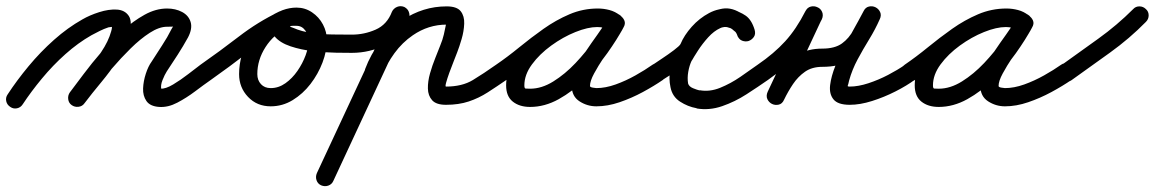

<svg xmlns="http://www.w3.org/2000/svg" viewBox="-50 -315 3801 632"><path d="M-16 37Q-27 30 -29.5 18Q-32 6 -25 -4Q5 -50 44 -97Q83 -144 128 -184Q173 -224 221 -251Q245 -265 276.5 -275Q308 -285 334.5 -283.5Q361 -282 374 -262.5Q387 -243 374 -196Q363 -156 338 -118Q313 -80 283 -44Q253 -8 228 25Q220 35 208 36.5Q196 38 186 31Q176 23 174.5 11Q173 -1 180 -11Q202 -40 230.5 -74Q259 -108 283 -143.5Q307 -179 316 -212Q320 -226 317.5 -229Q315 -232 324 -227Q325 -227 318.5 -226.5Q312 -226 307 -225Q292 -220 278 -213Q264 -206 251 -199Q207 -174 165.5 -137Q124 -100 88 -56.5Q52 -13 25 28Q18 39 6 41.5Q-6 44 -16 37ZM186 31Q176 24 174.5 11.5Q173 -1 180 -11Q199 -36 225.5 -71.5Q252 -107 284.5 -144.5Q317 -182 353 -214Q389 -246 426 -266.5Q463 -287 500 -287Q528 -287 549.5 -275.5Q571 -264 577.5 -242.5Q584 -221 569 -192Q569 -192 569 -192Q569 -192 569 -192Q569 -192 569 -192Q569 -192 569 -192Q553 -163 535 -135Q517 -107 499 -80Q492 -69 485 -51.5Q478 -34 481 -21Q481 -20 479 -21.5Q477 -23 478 -23Q495 -22 520 -37Q545 -52 569.5 -71Q594 -90 610 -102Q620 -109 632 -106.5Q644 -104 652 -94Q659 -84 656.5 -72Q654 -60 644 -52Q621 -36 592.5 -14.5Q564 7 533.5 23Q503 39 474 37Q444 35 432 17.5Q420 0 421 -24Q422 -48 430 -72.5Q438 -97 449 -112Q466 -139 483.5 -165.5Q501 -192 515 -220Q515 -220 515 -220Q515 -220 515 -220Q515 -220 515 -220Q515 -220 515 -220Q520 -229 520.5 -228Q521 -227 500 -227Q474 -227 443 -207Q412 -187 380 -155.5Q348 -124 318 -89Q288 -54 264.5 -23.5Q241 7 228 25Q221 35 208.5 36.5Q196 38 186 31Z M610 -102Q673 -146 736 -194.5Q799 -243 868 -276Q882 -283 892.5 -277.5Q903 -272 908 -262Q913 -252 910 -240Q907 -228 894 -222Q851 -202 824 -160Q797 -118 797 -71Q797 -51 809 -38Q821 -25 841 -25Q867 -25 889.5 -41Q912 -57 929 -81.5Q946 -106 956 -133Q966 -160 966 -183Q966 -199 955 -214.5Q944 -230 926 -230Q921 -230 913.5 -230Q906 -230 905 -228Q905 -228 905 -228Q905 -228 905 -228Q905 -228 905 -228Q905 -228 905 -228Q905 -227 906.5 -226.5Q908 -226 916 -223Q943 -211 976.5 -206.5Q1010 -202 1044.5 -201.5Q1079 -201 1108 -201Q1120 -201 1129 -192Q1138 -183 1138 -171Q1138 -159 1129 -150Q1120 -141 1108 -141Q1091 -141 1056.5 -141.5Q1022 -142 981.5 -146.5Q941 -151 906.5 -162.5Q872 -174 854.5 -194.5Q837 -215 849 -248Q849 -248 849 -248Q849 -248 849 -248Q849 -248 849 -248Q849 -248 849 -248Q857 -273 880 -281.5Q903 -290 926 -290Q954 -290 977 -274.5Q1000 -259 1013 -234.5Q1026 -210 1026 -183Q1026 -147 1011.5 -109Q997 -71 972 -38.5Q947 -6 913.5 14.5Q880 35 841 35Q796 35 766.5 4Q737 -27 737 -71Q737 -136 773.5 -193Q810 -250 869 -277Q882 -283 893 -277.5Q904 -272 908 -262Q913 -252 910.5 -240.5Q908 -229 895 -223Q828 -190 766.5 -142.5Q705 -95 644 -52Q634 -45 621.5 -47.5Q609 -50 602 -60Q595 -70 597.5 -82.5Q600 -95 610 -102Z M1078 -171Q1078 -183 1086.5 -192Q1095 -201 1108 -201Q1149 -201 1186.5 -217.5Q1224 -234 1240 -276Q1245 -287 1256.5 -292Q1268 -297 1279 -292Q1291 -288 1295.5 -276.5Q1300 -265 1296 -253Q1273 -195 1220.5 -168Q1168 -141 1108 -141Q1096 -141 1087 -149.5Q1078 -158 1078 -171ZM1281 -292Q1292 -286 1296 -274.5Q1300 -263 1295 -252Q1233 -119 1171 14.5Q1109 148 1047 281Q1042 292 1030.5 296Q1019 300 1007 295Q996 290 992 278.5Q988 267 993 255Q1055 122 1117 -11Q1179 -144 1241 -277Q1246 -288 1257.5 -292.5Q1269 -297 1281 -292ZM1169 -49Q1158 -53 1153 -64.5Q1148 -76 1152 -88Q1170 -136 1201.5 -178Q1233 -220 1275 -249Q1342 -294 1420 -294Q1454 -294 1466.5 -278Q1479 -262 1478 -237Q1477 -212 1469.5 -186.5Q1462 -161 1455 -143Q1451 -132 1443.5 -113.5Q1436 -95 1429 -75.5Q1422 -56 1418.5 -43Q1415 -30 1418 -30Q1471 -30 1506.5 -51.5Q1542 -73 1583 -102Q1593 -109 1605 -106.5Q1617 -104 1625 -94Q1632 -84 1629.5 -72Q1627 -60 1617 -52Q1585 -30 1555.5 -11Q1526 8 1493 19Q1460 30 1418 30Q1386 30 1372.5 15Q1359 0 1358.5 -23.5Q1358 -47 1365.5 -73.5Q1373 -100 1383 -124.5Q1393 -149 1399 -165Q1407 -184 1411 -201.5Q1415 -219 1419 -239Q1419 -240 1420 -237Q1421 -234 1420 -234Q1360 -234 1309 -199Q1274 -175 1248.5 -140Q1223 -105 1208 -66Q1204 -55 1192.5 -50Q1181 -45 1169 -49Z M1583 -102Q1621 -128 1659.5 -159.5Q1698 -191 1739 -220Q1780 -249 1824.5 -268Q1869 -287 1918 -287Q1937 -287 1956 -282Q1975 -277 1990 -265Q2002 -257 2003 -245.5Q2004 -234 1998 -225Q1992 -216 1981 -212Q1970 -208 1958 -215Q1939 -226 1916 -226Q1885 -226 1844 -209.5Q1803 -193 1764.5 -165Q1726 -137 1701 -103Q1676 -69 1676 -34Q1676 -24 1680 -23.5Q1684 -23 1695 -23Q1733 -23 1771.5 -47Q1810 -71 1844.5 -107.5Q1879 -144 1906 -183Q1933 -222 1950 -252Q1957 -266 1969 -268Q1981 -270 1990 -264Q2000 -259 2005 -248Q2010 -237 2002 -224Q1993 -206 1975 -180.5Q1957 -155 1938 -126.5Q1919 -98 1905.5 -73Q1892 -48 1892 -32Q1892 -28 1901.5 -26.5Q1911 -25 1913 -25Q1943 -25 1976.5 -37Q2010 -49 2042 -67Q2074 -85 2098 -102Q2108 -109 2120 -106.5Q2132 -104 2140 -94Q2147 -84 2144.5 -72Q2142 -60 2132 -52Q2103 -32 2066 -12Q2029 8 1989.5 21.5Q1950 35 1913 35Q1883 35 1857.5 18.5Q1832 2 1832 -32Q1832 -59 1845 -87.5Q1858 -116 1877.5 -145Q1897 -174 1916.5 -201Q1936 -228 1950 -252Q1957 -266 1969 -268Q1981 -270 1990 -264Q2000 -259 2005 -248Q2010 -237 2002 -224Q1981 -185 1949 -140Q1917 -95 1876 -54.5Q1835 -14 1789 11.5Q1743 37 1695 37Q1660 37 1638 19.5Q1616 2 1616 -34Q1616 -72 1635.5 -108.5Q1655 -145 1687.5 -177Q1720 -209 1759.5 -233.5Q1799 -258 1840 -272Q1881 -286 1916 -286Q1955 -286 1988 -267Q2000 -260 2001 -248Q2002 -236 1996 -226Q1990 -217 1978.5 -212.5Q1967 -208 1956 -217Q1947 -222 1937 -224.5Q1927 -227 1918 -227Q1876 -227 1836 -208.5Q1796 -190 1758.5 -162.5Q1721 -135 1685.5 -105Q1650 -75 1617 -52Q1607 -45 1594.5 -47.5Q1582 -50 1575 -60Q1568 -70 1570.5 -82.5Q1573 -95 1583 -102Z M2099 -102Q2109 -109 2129.5 -122.5Q2150 -136 2168.5 -150Q2187 -164 2190 -170Q2202 -199 2227 -227Q2252 -255 2284 -272Q2316 -289 2350 -286Q2350 -286 2353 -285Q2355 -285 2355 -285Q2385 -277 2404.5 -263.5Q2424 -250 2434 -217Q2438 -203 2431.5 -193.5Q2425 -184 2414 -180Q2404 -177 2393 -181Q2382 -185 2377 -199Q2374 -206 2371 -210Q2371 -210 2371 -210Q2371 -210 2371 -209Q2371 -209 2371.5 -209Q2372 -209 2372 -209Q2369 -211 2366.5 -213.5Q2364 -216 2361 -218Q2361 -218 2361 -218Q2361 -218 2361 -218Q2361 -219 2360.5 -219Q2360 -219 2360 -219Q2342 -232 2321 -222.5Q2300 -213 2281 -192Q2262 -171 2247.5 -148.5Q2233 -126 2227 -115Q2227 -115 2227 -115Q2227 -115 2227 -115Q2227 -115 2227 -115.5Q2227 -116 2227 -116Q2219 -99 2215.5 -78.5Q2212 -58 2215 -40Q2218 -30 2231.5 -24.5Q2245 -19 2254 -17Q2254 -17 2254 -17Q2254 -17 2253 -17Q2253 -18 2253 -18Q2253 -18 2253 -18Q2286 -12 2320.5 -26Q2355 -40 2387 -62Q2419 -84 2444 -102Q2454 -109 2466 -106.5Q2478 -104 2486 -94Q2493 -84 2490.5 -72Q2488 -60 2478 -52Q2445 -29 2407 -4.5Q2369 20 2327 34.5Q2285 49 2243 42Q2243 42 2243 42Q2243 42 2243 41Q2242 41 2242 41Q2242 41 2242 41Q2214 36 2188.5 19.5Q2163 3 2157 -28Q2151 -56 2156 -87.5Q2161 -119 2175 -144Q2175 -144 2175 -144.5Q2175 -145 2175 -145Q2175 -145 2175 -145Q2175 -145 2175 -145Q2190 -171 2213.5 -202Q2237 -233 2266 -257Q2295 -281 2328 -286.5Q2361 -292 2396 -267Q2396 -267 2395.5 -267Q2395 -267 2395 -268Q2395 -268 2395 -268Q2395 -268 2395 -268Q2400 -264 2405 -260Q2410 -256 2414 -251Q2414 -251 2414.5 -251Q2415 -251 2415 -251Q2415 -250 2415 -250Q2415 -250 2415 -250Q2427 -238 2433 -219Q2438 -206 2431.5 -196Q2425 -186 2414 -182Q2403 -179 2391.5 -183Q2380 -187 2376 -201Q2371 -217 2362 -220Q2353 -223 2339 -227Q2339 -227 2341 -227Q2344 -226 2344 -226Q2324 -228 2303.5 -214.5Q2283 -201 2267.5 -181.5Q2252 -162 2244 -146Q2237 -128 2216 -110.5Q2195 -93 2171 -77.5Q2147 -62 2131 -52Q2121 -45 2109 -47.5Q2097 -50 2090 -61Q2083 -71 2085.5 -83Q2088 -95 2099 -102Z M2444 -102Q2498 -139 2534.5 -179Q2571 -219 2601 -278Q2608 -291 2619.5 -293.5Q2631 -296 2641 -291Q2651 -287 2656 -276Q2661 -265 2655 -252Q2624 -186 2593 -119.5Q2562 -53 2531 13Q2525 26 2513.5 28.5Q2502 31 2491 26Q2481 22 2476 11Q2471 0 2477 -13Q2496 -51 2520 -83.5Q2544 -116 2577 -135.5Q2610 -155 2657 -155Q2698 -155 2721.5 -172Q2745 -189 2760 -217.5Q2775 -246 2793 -279Q2799 -291 2810.5 -293.5Q2822 -296 2832 -291Q2842 -286 2847 -275.5Q2852 -265 2846 -252Q2831 -218 2811 -185.5Q2791 -153 2773 -119.5Q2755 -86 2745 -50Q2742 -36 2740.5 -33Q2739 -30 2747 -30Q2775 -30 2808.5 -41Q2842 -52 2873.5 -68.5Q2905 -85 2928 -101Q2938 -109 2950 -107Q2962 -105 2969 -94Q2977 -84 2975 -72Q2973 -60 2962 -53Q2935 -33 2897.5 -14Q2860 5 2820.5 17.5Q2781 30 2747 30Q2708 30 2693.5 12Q2679 -6 2682.5 -35Q2686 -64 2700 -99Q2714 -134 2732.5 -168.5Q2751 -203 2767.5 -232Q2784 -261 2792 -277Q2798 -290 2809.5 -292.5Q2821 -295 2831 -290Q2842 -285 2847 -274Q2852 -263 2845 -250Q2822 -207 2800 -171.5Q2778 -136 2745 -115.5Q2712 -95 2657 -95Q2623 -95 2600 -79Q2577 -63 2560.5 -38.5Q2544 -14 2531 13Q2525 27 2513 29.5Q2501 32 2491 27Q2481 22 2476 11.5Q2471 1 2477 -13Q2508 -79 2539 -145Q2570 -211 2601 -277Q2607 -291 2619 -293Q2631 -295 2641 -290Q2651 -285 2656 -274.5Q2661 -264 2655 -251Q2621 -185 2579.5 -139.5Q2538 -94 2478 -52Q2468 -45 2455.5 -47.5Q2443 -50 2436 -60Q2429 -70 2431.5 -82.5Q2434 -95 2444 -102Z M2928 -102Q2966 -128 3004.5 -159.5Q3043 -191 3084 -220Q3125 -249 3169.5 -268Q3214 -287 3263 -287Q3282 -287 3301 -282Q3320 -277 3335 -265Q3347 -257 3348 -245.5Q3349 -234 3343 -225Q3337 -216 3326 -212Q3315 -208 3303 -215Q3284 -226 3261 -226Q3230 -226 3189 -209.5Q3148 -193 3109.5 -165Q3071 -137 3046 -103Q3021 -69 3021 -34Q3021 -24 3025 -23.5Q3029 -23 3040 -23Q3078 -23 3116.5 -47Q3155 -71 3189.5 -107.5Q3224 -144 3251 -183Q3278 -222 3295 -252Q3302 -266 3314 -268Q3326 -270 3335 -264Q3345 -259 3350 -248Q3355 -237 3347 -224Q3338 -206 3320 -180.5Q3302 -155 3283 -126.5Q3264 -98 3250.5 -73Q3237 -48 3237 -32Q3237 -28 3246.5 -26.5Q3256 -25 3258 -25Q3288 -25 3321.5 -37Q3355 -49 3387 -67Q3419 -85 3443 -102Q3453 -109 3465 -106.5Q3477 -104 3485 -94Q3492 -84 3489.5 -72Q3487 -60 3477 -52Q3448 -32 3411 -12Q3374 8 3334.5 21.5Q3295 35 3258 35Q3228 35 3202.5 18.5Q3177 2 3177 -32Q3177 -59 3190 -87.5Q3203 -116 3222.5 -145Q3242 -174 3261.5 -201Q3281 -228 3295 -252Q3302 -266 3314 -268Q3326 -270 3335 -264Q3345 -259 3350 -248Q3355 -237 3347 -224Q3326 -185 3294 -140Q3262 -95 3221 -54.5Q3180 -14 3134 11.5Q3088 37 3040 37Q3005 37 2983 19.5Q2961 2 2961 -34Q2961 -72 2980.5 -108.5Q3000 -145 3032.5 -177Q3065 -209 3104.5 -233.5Q3144 -258 3185 -272Q3226 -286 3261 -286Q3300 -286 3333 -267Q3345 -260 3346 -248Q3347 -236 3341 -226Q3335 -217 3323.5 -212.5Q3312 -208 3301 -217Q3292 -222 3282 -224.5Q3272 -227 3263 -227Q3221 -227 3181 -208.5Q3141 -190 3103.5 -162.5Q3066 -135 3030.5 -105Q2995 -75 2962 -52Q2952 -45 2939.5 -47.5Q2927 -50 2920 -60Q2913 -70 2915.5 -82.5Q2918 -95 2928 -102Z M3443 -100Q3503 -143 3565 -187.5Q3627 -232 3680 -285Q3688 -294 3700.5 -294Q3713 -294 3722 -285Q3731 -277 3731 -264.5Q3731 -252 3722 -243Q3668 -188 3604 -142Q3540 -96 3477 -51Q3467 -44 3455 -46Q3443 -48 3436 -58Q3428 -68 3430 -80.5Q3432 -93 3443 -100Z"/></svg>

Font: FRB American Cursive Guidelines Arrows
Style: Bold Italic
Weight: 700
Italic angle: -25°
Version: Version 2.0;Modular Font Editor K font №1